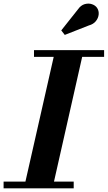

<svg xmlns="http://www.w3.org/2000/svg" viewBox="-62 -1022 586 1042"><path d="M420.5 -884 289.5 -832.5 270.5 -857 360.5 -970.5Q376.5 -993.5 397.5 -999.5Q418.5 -1005.5 437 -999.2Q455.5 -993 465 -979Q475.5 -963 473.5 -943.2Q471.5 -923.5 458 -907Q444.5 -890.5 420.5 -884ZM-42.5 -36.5H76L229.5 -713.5H122.5V-750H503V-713.5H384L231 -36.5H338V0H-42.5Z"/></svg>

Font: Bodoni* 06pt
Style: Bold Italic
Weight: 700
Italic angle: -13°
Version: Version 2.3